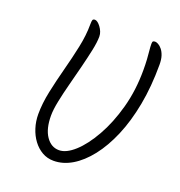

<svg xmlns="http://www.w3.org/2000/svg" viewBox="-126 -811 852 908"><g transform="rotate(20 299.5 -357.0)"><path d="M245 -636Q245 -608 236 -565.5Q227 -523 214.5 -473.5Q202 -424 189 -374.5Q176 -325 167 -281Q158 -237 158 -207Q158 -141 183.5 -103.5Q209 -66 249 -66Q285 -66 327 -104Q369 -142 407.5 -210Q446 -278 470.5 -367Q495 -456 495 -558Q495 -588 493.5 -612Q492 -636 490 -654.5Q488 -673 488 -688Q488 -698 491 -701Q494 -704 502 -704Q508 -704 517.5 -699Q527 -694 536.5 -682.5Q546 -671 552 -653Q558 -635 558 -608Q558 -498 540.5 -405.5Q523 -313 492 -240Q461 -167 420.5 -115.5Q380 -64 334.5 -37Q289 -10 242 -10Q210 -10 184 -25Q158 -40 139 -65.5Q120 -91 109.5 -124Q99 -157 99 -193Q99 -247 112 -308.5Q125 -370 142 -434Q159 -498 172 -559.5Q185 -621 185 -675Q185 -693 187.5 -698.5Q190 -704 199 -704Q205 -704 212.5 -698.5Q220 -693 227.5 -683Q235 -673 240 -661Q245 -649 245 -636Z"/></g></svg>

Font: Kalam Variable Light
Style: Regular
Weight: 300
Designer: Lipi Raval, Jonny Pinhorn
Foundry: Indian Type Foundry
Version: Version 3.000